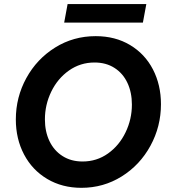

<svg xmlns="http://www.w3.org/2000/svg" viewBox="-20 -902 816 929"><path d="M56.6 -324.2Q56.6 -431.6 107.4 -524.2Q158.2 -616.7 246.6 -671.9Q335 -727.1 442.9 -727.1Q537.6 -727.1 609.4 -684.1Q681.2 -641.1 720 -566.2Q758.8 -491.2 758.8 -397.9Q758.8 -290 708 -196.8Q657.2 -103.5 568.8 -48.3Q480.5 6.8 374 6.8Q280.8 6.8 208.5 -36.1Q136.2 -79.1 96.4 -154.5Q56.6 -230 56.6 -324.2ZM618.2 -396Q618.2 -454.6 596.7 -500.7Q575.2 -546.9 534.2 -573.2Q493.2 -599.6 437.5 -599.6Q368.7 -599.6 313.7 -560.8Q258.8 -522 228 -458.5Q197.3 -395 197.3 -324.2Q197.3 -265.6 219.2 -219.5Q241.2 -173.3 282.5 -147Q323.7 -120.6 379.4 -120.6Q448.2 -120.6 502.7 -159.4Q557.1 -198.2 587.6 -261.7Q618.2 -325.2 618.2 -396ZM307.1 -882.3H688L671.4 -792.5H290.5Z"/></svg>

Font: Reddit Sans Chocolate
Style: Bold Italic
Weight: 700
Italic angle: -11.25°
Designer: Stephen Hutchings
Version: Version 1.013